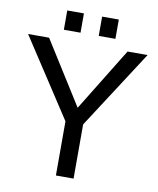

<svg xmlns="http://www.w3.org/2000/svg" viewBox="-94 -946 836 1019"><g transform="rotate(10 324.0 -436.5)"><path d="M373 0H277.8V-292L2 -713.9H115.2L329.1 -374L538.1 -713.9H646L373 -292ZM462.9 -873V-769H373V-873ZM274.9 -873V-769H185.1V-873Z"/></g></svg>

Font: XB Khoramshahr
Style: Regular
Weight: 400
Designer: Behnam
Foundry: Irmug
Version: Version 8.005 2009